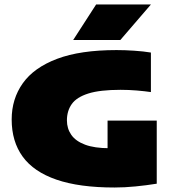

<svg xmlns="http://www.w3.org/2000/svg" viewBox="-20 -826 785 855"><path d="M490 9Q333 9 231.5 -26Q130 -61 81 -128.5Q32 -196 32 -294Q32 -385.5 81.5 -455.2Q131 -525 234.2 -564Q337.5 -603 499 -603Q536.5 -603 577.8 -600.2Q619 -597.5 652 -592V-416Q624.5 -420 589.2 -423Q554 -426 517 -426Q425 -426 373 -409.5Q321 -393 299.5 -362.5Q278 -332 278 -290Q278 -253.5 297.5 -225.5Q317 -197.5 358.8 -181.8Q400.5 -166 468 -166Q495 -166 528 -168.2Q561 -170.5 588 -174L459 -70V-289H678V-8Q631.5 -0.5 583.2 4.2Q535 9 490 9ZM306 -648 408 -806H652L516 -648Z"/></svg>

Font: Encode Sans SC Expanded Black
Style: Regular
Weight: 900
Width: 7
Designer: Multiple Designers
Foundry: Impallari Type
Version: Version 3.002